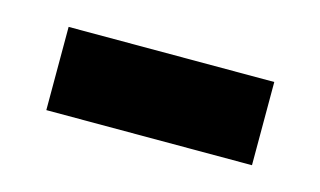

<svg xmlns="http://www.w3.org/2000/svg" viewBox="-33 -359 393 236"><g transform="rotate(15 164.0 -241.0)"><path d="M33.2 -188V-293.9H294.9V-188Z"/></g></svg>

Font: Charis SIL
Style: Bold
Weight: 700
Foundry: SIL International
Version: Version 4.112